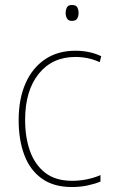

<svg xmlns="http://www.w3.org/2000/svg" viewBox="-20 -742 454 772"><path d="M269 10Q195 10 147.5 -24.5Q100 -59 77.5 -119.5Q55 -180 55 -259Q55 -344 82.5 -406.5Q110 -469 161 -503.5Q212 -538 283 -538Q341 -538 387 -516L381 -492Q357 -503 332.5 -508Q308 -513 283 -513Q190 -513 135.5 -445Q81 -377 81 -260Q81 -190 100.5 -135Q120 -80 161.5 -47.5Q203 -15 270 -15Q300 -15 329.5 -21Q359 -27 384 -38V-12Q363 -3 333 3.5Q303 10 269 10ZM269 -722Q286 -722 291 -712Q296 -702 296 -690Q296 -677 290.5 -667.5Q285 -658 269 -658Q255 -658 249.5 -667.5Q244 -677 244 -690Q244 -702 249 -712Q254 -722 269 -722Z"/></svg>

Font: Noto Sans Tamil SemiCondensed Thin
Style: Regular
Weight: 100
Width: 4
Designer: Jelle Bosma - Monotype Design Team
Foundry: Monotype Imaging Inc.
Version: Version 2.004; ttfautohint (v1.8.4.7-5d5b)